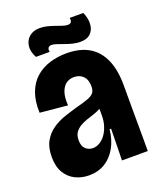

<svg xmlns="http://www.w3.org/2000/svg" viewBox="-132 -770 720 865"><g transform="rotate(-20 228.5 -337.0)"><path d="M146 12.7Q110.5 12.7 80.6 -1.9Q50.7 -16.5 32.8 -46.5Q14.8 -76.5 14.8 -122.2Q14.8 -167.8 31.5 -197.3Q48.2 -226.8 75.6 -245.8Q103 -264.7 135.5 -275.6Q168 -286.5 198 -295Q238 -305 257.8 -313.1Q277.5 -321.2 284.8 -332.2Q292 -343.2 292 -360.5Q292 -393.2 275.2 -410.1Q258.3 -427 230.7 -427Q211.2 -427 194.9 -416.2Q178.7 -405.3 169.8 -381Q160.8 -356.7 163.5 -316.3L31.8 -328.8Q29.5 -385 44.8 -425.3Q60.2 -465.7 88.7 -490.7Q117.2 -515.7 155.2 -527.5Q193.2 -539.3 235.8 -539.3Q300.5 -539.3 343.4 -514.1Q386.3 -488.8 408.3 -439Q430.3 -389.2 430.3 -314.2V-204.5Q430.5 -170.2 430.6 -136.2Q430.7 -102.3 430.8 -68.4Q430.8 -34.5 430.8 0H307Q307.8 -37.3 308.5 -74.8Q309.2 -112.3 309.8 -151.3H302.7Q297.8 -102.3 276.8 -65Q255.8 -27.7 222.7 -7.5Q189.5 12.7 146 12.7ZM203.7 -96.8Q220 -96.8 235.4 -105.6Q250.8 -114.3 263.2 -130.6Q275.5 -146.8 283.2 -169.7Q291 -192.5 291.2 -221V-265.2L316.2 -275.2Q307.7 -262.7 292.1 -253.8Q276.5 -245 258.3 -239.1Q240.2 -233.2 221.9 -227Q203.7 -220.8 188.6 -211.6Q173.5 -202.3 164 -188.5Q154.5 -174.7 154.5 -151.8Q154.5 -123.7 169.1 -110.2Q183.7 -96.8 203.7 -96.8ZM314.2 -566Q295.7 -566 277 -570.8Q258.3 -575.7 241.5 -581.8Q224.7 -588 210.2 -592.8Q195.7 -597.5 186.8 -597.5Q173.7 -597.5 169.4 -589.2Q165.2 -580.8 168.8 -571H102.3Q85.7 -601.2 89.2 -627.9Q92.7 -654.7 112.1 -671Q131.5 -687.3 162.2 -687.3Q179.7 -687.3 197 -683Q214.3 -678.7 231 -672.8Q247.7 -667 261.8 -662.2Q276 -657.3 286.8 -657.3Q301 -657.3 304.4 -665.7Q307.8 -674 305 -684H370.5Q383.7 -655 382.3 -627.4Q381 -599.8 363.9 -582.9Q346.8 -566 314.2 -566Z"/></g></svg>

Font: Bricolage Grotesque 96pt ExtraBold SemiCondensed
Style: Regular
Weight: 800
Width: 4
Version: Version 1.001;gftools[0.9.33.dev8+g029e19f]